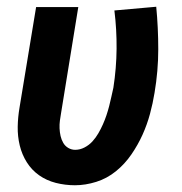

<svg xmlns="http://www.w3.org/2000/svg" viewBox="-20 -541 540 569"><path d="M202 8Q173 8 145.5 1Q118 -6 96 -21.5Q74 -37 59.5 -60Q45 -83 38.5 -110Q32 -137 32.5 -165.5Q33 -194 38 -223L87 -520H212L161 -206Q159 -195 157.5 -183.5Q156 -172 156.5 -160.5Q157 -149 159.5 -138Q162 -127 167.5 -117.5Q173 -108 182.5 -102.5Q192 -97 203 -97Q217 -97 230.5 -104Q244 -111 254 -122Q264 -133 271.5 -146Q279 -159 285 -172.5Q291 -186 295.5 -199.5Q300 -213 303.5 -226.5Q307 -240 310 -254Q313 -268 316 -281Q325 -339 325.5 -396.5Q326 -454 319 -510L443 -521Q449 -459 449 -395Q449 -331 438 -266Q433 -235 424.5 -203.5Q416 -172 402.5 -142Q389 -112 369.5 -83.5Q350 -55 323.5 -33.5Q297 -12 265 -2Q233 8 202 8Z"/></svg>

Font: Iosevka SS04 Extrabold
Style: Italic
Weight: 800
Italic angle: -9°
Monospace: yes
Designer: Belleve Invis
Foundry: Belleve Invis
Version: Version 19.0.0; ttfautohint (v1.8.4)